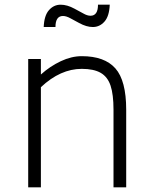

<svg xmlns="http://www.w3.org/2000/svg" viewBox="-20 -797 652 817"><path d="M100 0ZM517 -330V0H463V-330Q463 -395 450.5 -432.5Q438 -470 408.5 -487Q379 -504 328 -504Q237 -504 154 -426V0H100V-546H154V-480Q193 -515 238.5 -536.5Q284 -558 328 -558Q425 -558 471 -506Q517 -454 517 -330ZM238 -777Q266 -777 297 -760L334 -740Q351 -730 365 -730Q397 -730 397 -777H447Q445 -728 424.5 -705Q404 -682 375 -682Q348 -682 317 -699L280 -719Q262 -729 248 -729Q216 -729 216 -682H166Q168 -731 188.5 -754Q209 -777 238 -777Z"/></svg>

Font: Biryani UltraLight
Style: Regular
Weight: 250
Designer: Dan Reynolds and Mathieu Réguer
Foundry: Dan Reynolds and Mathieu Réguer
Version: Version 1.003; ttfautohint (v1.1) -l 5 -r 5 -G 72 -x 0 -D la